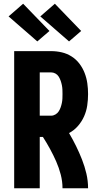

<svg xmlns="http://www.w3.org/2000/svg" viewBox="-20 -1009 540 1029"><path d="M56 0V-735H254Q283 -735 311 -728.5Q339 -722 363.5 -706.5Q388 -691 405.5 -668Q423 -645 433.5 -618Q444 -591 448 -562.5Q452 -534 452 -505Q452 -474 447.5 -443.5Q443 -413 430.5 -385Q418 -357 397.5 -333.5Q377 -310 350 -296Q370 -262 387.5 -226.5Q405 -191 419.5 -154Q434 -117 443 -78.5Q452 -40 452 0H315Q315 -37 305.5 -73.5Q296 -110 281 -144Q266 -178 248 -211Q230 -244 210 -275H193V0ZM254 -389Q266 -389 277 -395.5Q288 -402 294.5 -412Q301 -422 305 -433.5Q309 -445 311.5 -457Q314 -469 314.5 -481Q315 -493 315 -505Q315 -517 314.5 -529Q314 -541 311.5 -553Q309 -565 305 -576.5Q301 -588 294.5 -598.5Q288 -609 277 -615Q266 -621 254 -621H193V-389ZM350 -787 196 -921 274 -989 415 -843ZM180 -787 26 -921 104 -989 245 -843Z"/></svg>

Font: Iosevka Term Curly Heavy
Style: Regular
Weight: 900
Designer: Belleve Invis
Foundry: Belleve Invis
Version: Version 32.3.0